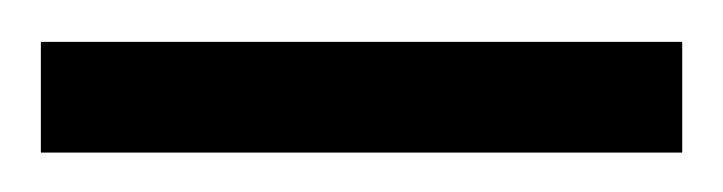

<svg xmlns="http://www.w3.org/2000/svg" viewBox="-20 -624 354 94"><path d="M0 -549.3V-603.5H314V-549.3Z"/></svg>

Font: Doulos SIL Viet
Style: Regular
Weight: 400
Designer: Walt Agee, Victor Gaultney, Peter Martin, Debbi Hosken, Becca Hirsbrunner
Foundry: SIL International
Version: Version 5.000